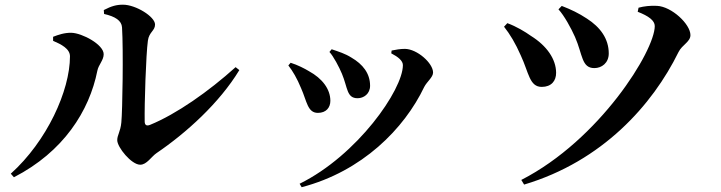

<svg xmlns="http://www.w3.org/2000/svg" viewBox="-20 -736 3040 810"><path d="M571.5 -41.1C599.4 -41.1 618.2 -75.1 640.7 -90.3C765.2 -174.8 905.6 -301.4 989.7 -440.3L974 -452.7C860.5 -350.3 724.2 -254.6 612.9 -209.2C598.3 -203.3 590.4 -208.2 590.4 -223.9C589 -295 595.8 -505.9 603.9 -564.4C608.8 -601.2 634.1 -606 634.1 -632.6C634.1 -665.7 552.7 -716.2 498.8 -716.2C471.5 -716.2 450.4 -710.5 417.9 -693.6L419.1 -677.1C466.3 -666.4 493 -649 494.8 -620.6C500.8 -523.9 496.7 -268.6 491.9 -219.5C488.2 -180.3 474.6 -166.6 474.6 -144.5C474.6 -114.9 534.3 -41.1 571.5 -41.1ZM25.5 -3.2 38.7 11.8C247.6 -95.4 357 -268 390.7 -437.6C395.7 -463.1 417.4 -481.8 417.4 -507.4C417.4 -548 326.6 -596.6 281.1 -597.7C251.4 -598.2 226.3 -589.4 204 -580.8V-563.7C237.9 -549.2 275.2 -530.5 275.2 -498.3C275.2 -353.7 178 -140.4 25.5 -3.2Z M1244 39.2 1252.6 53.8C1508 -13.1 1685.3 -192.6 1769.6 -369.1C1781.4 -392.1 1807 -409.9 1807 -430C1807 -469.5 1740 -529.1 1688.6 -529.8C1671.1 -530.1 1647.4 -526.2 1632.2 -522.8L1630.6 -511C1660.2 -495.7 1679.7 -479.6 1679.7 -461.2C1679.7 -357.5 1487.8 -81 1244 39.2ZM1321.1 -259.8C1355.8 -259.8 1373.7 -282 1373.7 -310.7C1373.7 -359.8 1339.9 -404.9 1283.3 -435.8C1265.6 -446.5 1236.2 -461.8 1206.1 -471.2L1196.5 -459.9C1215 -436.2 1233 -405.5 1250.2 -363.9C1274.8 -308.7 1277.3 -259.8 1321.1 -259.8ZM1488.6 -321.6C1514.5 -321.6 1541.3 -340.1 1541.3 -374.2C1541.3 -426.6 1510.2 -465.3 1462.6 -493C1435.3 -510.2 1410.3 -517.5 1379.2 -528.2L1369.8 -516.8C1386.7 -498.8 1410.7 -453.1 1422.5 -424.9C1447.3 -366 1442 -321.6 1488.6 -321.6Z M2179.2 23.1 2191.1 42.7C2521.6 -55.8 2732.9 -293.4 2842.4 -516.2C2857.8 -547.5 2892.8 -559.3 2892.8 -587.9C2892.8 -634 2813.8 -708.3 2751.9 -711.3C2725.1 -712.9 2696.5 -709.8 2673.9 -703.5L2670.3 -686.3C2716.4 -668.5 2742.3 -649.2 2742.3 -626.1C2742.3 -522 2510 -146.2 2179.2 23.1ZM2265.4 -369.4C2306.2 -369.4 2326.4 -395.1 2326.1 -429.1C2325.8 -486.5 2286.9 -542.9 2219.7 -584.7C2196.3 -601.5 2158.2 -624.6 2120.3 -638.3L2106.4 -623.3C2131 -592.5 2155 -552.7 2177.2 -501.8C2211 -429.6 2213.5 -369.4 2265.4 -369.4ZM2487.5 -448.7C2518.1 -448.7 2548.2 -470.1 2548.2 -510.5C2548.2 -572.5 2512.5 -621.2 2456.3 -657.4C2421 -680.7 2389.9 -695.5 2349.9 -711L2336 -696.6C2360.2 -670.5 2389.7 -616.5 2405.8 -580.1C2438.5 -505.7 2433 -448.7 2487.5 -448.7Z"/></svg>

Font: Source Han Serif TW VF
Style: Regular
Weight: 250
Designer: Ryoko NISHIZUKA 西塚涼子 (kana & ideographs); Frank Grießhammer (Latin, Greek & Cyrillic); Wenlong ZHANG 张文龙 (bopomofo); San
Foundry: Adobe
Version: Version 2.002;hotconv 1.1.0;makeotfexe 2.6.0